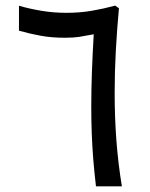

<svg xmlns="http://www.w3.org/2000/svg" viewBox="-20 -657 530 677"><path d="M208.5 -523.9Q239.3 -523.9 258.5 -526.9Q277.8 -529.8 310.5 -536.1Q306.6 -469.7 304.2 -406.2Q301.8 -342.8 301.8 -280.3Q301.8 -232.4 303.5 -187Q305.2 -141.6 308.8 -95.7Q312.5 -49.8 318.4 0H409.7Q396.5 -81.5 390.4 -161.9Q384.3 -242.2 384.3 -329.1Q384.3 -403.8 388.4 -479Q392.6 -554.2 399.4 -627.9L386.2 -637.2Q344.7 -626 303 -618.9Q261.2 -611.8 213.9 -611.8Q169.4 -611.8 127.7 -618.7Q85.9 -625.5 46.9 -636.7V-548.8Q84.5 -538.1 123.3 -531Q162.1 -523.9 208.5 -523.9Z"/></svg>

Font: Vazirmatn RD NL
Style: Regular
Weight: 400
Designer: Saber Rastikerdar
Foundry: Saber Rastikerdar
Version: Version 32.101